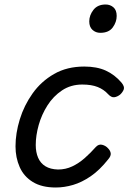

<svg xmlns="http://www.w3.org/2000/svg" viewBox="-20 -815 572 854"><path d="M228 19Q166 19 126 -5.5Q86 -30 67.5 -72Q49 -114 49 -164Q49 -222 68 -284Q87 -346 125 -399.5Q163 -453 220.5 -486Q278 -519 355 -519Q411 -519 450.5 -501Q490 -483 520 -448Q535 -430 530.5 -417.5Q526 -405 514 -394Q501 -384 488 -382.5Q475 -381 461 -396Q442 -417 414.5 -428Q387 -439 346 -439Q295 -439 256 -413Q217 -387 191 -346Q165 -305 152 -258.5Q139 -212 139 -170Q139 -138 149.5 -113.5Q160 -89 182 -75.5Q204 -62 238 -61Q272 -61 301.5 -75Q331 -89 357 -112Q383 -135 406 -161Q419 -175 434.5 -171Q450 -167 460 -156Q471 -145 472.5 -133Q474 -121 461 -106Q423 -58 383.5 -31Q344 -4 305 7.5Q266 19 228 19ZM426 -669Q406 -669 391.5 -682Q377 -695 377 -720Q377 -747 395.5 -771Q414 -795 450 -795Q470 -795 484.5 -782.5Q499 -770 499 -744Q499 -717 481.5 -693Q464 -669 426 -669Z"/></svg>

Font: Playwrite NZ
Style: Regular
Weight: 400
Designer: Veronika Burian, José Scaglione
Foundry: TypeTogether
Version: Version 1.002